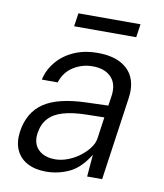

<svg xmlns="http://www.w3.org/2000/svg" viewBox="-79 -744 701 819"><g transform="rotate(10 271.5 -334.5)"><path d="M175 10Q127.5 10 94.2 -7.8Q61 -25.5 45.8 -58.5Q30.5 -91.5 36.5 -138Q49 -224 110.5 -265.5Q172 -307 296 -310.5L388.5 -313.5L395 -356.5Q402.5 -409.5 374.2 -438.5Q346 -467.5 293 -467Q249.5 -467 211.5 -443.5Q173.5 -420 158.5 -373.5H90Q99 -416 127.8 -451Q156.5 -486 201.8 -506.5Q247 -527 305.5 -527Q365.5 -527 404.5 -506.5Q443.5 -486 459.8 -448.8Q476 -411.5 468.5 -360L417 0H352L360 -95.5Q322 -34 274.5 -12Q227 10 175 10ZM204.5 -48.5Q230 -48.5 257.2 -58.5Q284.5 -68.5 308.2 -86Q332 -103.5 348.2 -125Q364.5 -146.5 367.5 -169L380.5 -261L304.5 -259.5Q243.5 -258.5 202.8 -246.5Q162 -234.5 139.8 -209.8Q117.5 -185 111.5 -145Q105.5 -99.5 131.5 -74Q157.5 -48.5 204.5 -48.5ZM186 -621.5 194.5 -679H463.5L455 -621.5Z"/></g></svg>

Font: Public Sans Thin Light
Style: Italic
Weight: 300
Italic angle: -8°
Version: Version 2.001